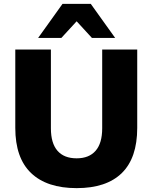

<svg xmlns="http://www.w3.org/2000/svg" viewBox="-20 -961 788 992"><path d="M376 11Q222 11 140.5 -67Q59 -145 59 -300V-705H243V-298Q243 -221 277 -182Q311 -143 376 -143Q440 -143 474 -182Q508 -221 508 -298V-705H689V-300Q689 -145 609.5 -67Q530 11 376 11ZM177 -765 303 -941H449L575 -765H455L376 -851L297 -765Z"/></svg>

Font: Nunito Sans 12pt Black
Style: Regular
Weight: 900
Designer: Vernon Adams
Foundry: Vernon Adams
Version: Version 3.101;gftools[0.9.27]